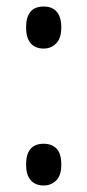

<svg xmlns="http://www.w3.org/2000/svg" viewBox="-20 -560 268 589"><path d="M60 -55Q60 -87 73.5 -103Q87 -119 114 -119Q139 -119 153.5 -104Q168 -89 168 -55Q168 -22 152.5 -6.5Q137 9 114 9Q88 9 74 -7.5Q60 -24 60 -55ZM60 -476Q60 -508 73.5 -524Q87 -540 114 -540Q140 -540 154 -524Q168 -508 168 -476Q168 -443 152.5 -427Q137 -411 114 -411Q88 -411 74 -427.5Q60 -444 60 -476Z"/></svg>

Font: Noto Sans ExtraCondensed
Style: Regular
Weight: 400
Width: 2
Designer: Monotype Design Team
Foundry: Monotype Imaging Inc.
Version: Version 2.013